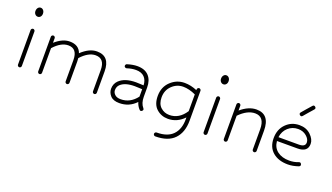

<svg xmlns="http://www.w3.org/2000/svg" viewBox="-71 -1152 3239 1874"><g transform="rotate(20 1548.5 -215.0)"><path d="M87 -9V-368Q87 -376 93 -382Q99 -388 107 -388Q115 -388 121 -382Q127 -376 127 -368V-9Q127 -1 121 5Q115 11 107 11Q99 11 93 5Q87 -1 87 -9ZM108 -514Q91 -514 79.5 -527Q68 -540 68 -559Q68 -580 79 -593.5Q90 -607 107 -607Q123 -607 134.5 -593.5Q146 -580 146 -559Q146 -539 135 -526.5Q124 -514 108 -514Z M295 -14V-374Q295 -382 301 -388Q307 -394 315 -394Q323 -394 329 -388Q335 -382 335 -374V-326Q412 -394 486 -394Q581 -394 608 -317Q690 -394 769 -394Q904 -394 904 -235V-14Q904 -6 898 0Q892 6 884 6Q876 6 870 0Q864 -6 864 -14V-235Q864 -354 769 -354Q695 -354 618 -270Q620 -248 620 -235V-14Q620 -6 614 0Q608 6 600 6Q592 6 586 0Q580 -6 580 -14V-235Q580 -354 486 -354Q410 -354 335 -270V-14Q335 -6 329 0Q323 6 315 6Q307 6 301 0Q295 -6 295 -14Z M1143 6Q1080 6 1050.5 -26.5Q1021 -59 1021 -99Q1021 -151 1056 -185Q1114 -241 1230 -241Q1244 -241 1273 -239.5Q1302 -238 1308 -238Q1306 -292 1275.5 -323Q1245 -354 1188 -354Q1144 -354 1096 -338Q1088 -336 1080.5 -340Q1073 -344 1071 -351Q1069 -359 1073 -366.5Q1077 -374 1084 -376Q1143 -394 1188 -394Q1267 -394 1307.5 -350Q1348 -306 1348 -230V-134Q1348 -67 1382 -28Q1395 -13 1380 0Q1365 13 1352 -2Q1327 -29 1315 -68Q1245 6 1143 6ZM1308 -121V-198Q1302 -198 1273 -199.5Q1244 -201 1230 -201Q1130 -201 1084 -157Q1061 -135 1061 -99Q1061 -74 1082 -54Q1103 -34 1143 -34Q1242 -34 1308 -121Z M1642 -12Q1572 -12 1522.5 -56.5Q1473 -101 1473 -189Q1473 -282 1534.5 -340Q1596 -398 1678 -398Q1743 -398 1808 -370V-378Q1808 -386 1814 -392Q1820 -398 1828 -398Q1836 -398 1842 -392Q1848 -386 1848 -378V-67Q1848 54 1782.5 122.5Q1717 191 1585 191Q1577 191 1571 185Q1565 179 1565 171Q1565 163 1571 157Q1577 151 1585 151Q1697 151 1752.5 93.5Q1808 36 1808 -67V-87Q1736 -12 1642 -12ZM1642 -52Q1743 -52 1808 -152V-326Q1738 -358 1678 -358Q1612 -358 1562.5 -310.5Q1513 -263 1513 -189Q1513 -122 1551 -87Q1589 -52 1642 -52Z M2015 -9V-368Q2015 -376 2021 -382Q2027 -388 2035 -388Q2043 -388 2049 -382Q2055 -376 2055 -368V-9Q2055 -1 2049 5Q2043 11 2035 11Q2027 11 2021 5Q2015 -1 2015 -9ZM2036 -514Q2019 -514 2007.5 -527Q1996 -540 1996 -559Q1996 -580 2007 -593.5Q2018 -607 2035 -607Q2051 -607 2062.5 -593.5Q2074 -580 2074 -559Q2074 -539 2063 -526.5Q2052 -514 2036 -514Z M2223 -14V-374Q2223 -382 2229 -388Q2235 -394 2243 -394Q2251 -394 2257 -388Q2263 -382 2263 -374V-324Q2345 -394 2426 -394Q2564 -394 2564 -224V-14Q2564 -6 2558 0Q2552 6 2544 6Q2536 6 2530 0Q2524 -6 2524 -14V-224Q2524 -354 2426 -354Q2345 -354 2263 -270V-14Q2263 -6 2257 0Q2251 6 2243 6Q2235 6 2229 0Q2223 -6 2223 -14Z M2894 6Q2795 6 2736 -45Q2677 -96 2677 -189Q2677 -280 2733.5 -337Q2790 -394 2873 -394Q2944 -394 2990 -350Q3036 -306 3036 -258Q3036 -173 2930 -173H2717Q2723 -106 2770.5 -70Q2818 -34 2894 -34Q2944 -34 2989 -52Q3007 -59 3015 -40Q3022 -22 3003 -14Q2945 6 2894 6ZM2873 -354Q2813 -354 2769.5 -315Q2726 -276 2718 -213H2930Q2996 -213 2996 -258Q2996 -293 2960 -323.5Q2924 -354 2873 -354ZM2840 -515Q2848 -524 2878 -559.5Q2908 -595 2925 -613Q2938 -628 2953 -615Q2968 -602 2955 -587Q2938 -569 2908 -533.5Q2878 -498 2870 -489Q2857 -474 2842 -487Q2827 -500 2840 -515Z"/></g></svg>

Font: Hoogli Light
Style: Regular
Weight: 300
Designer: Anand Singh Naorem
Foundry: Brand New Type
Version: Version 1.00 b007